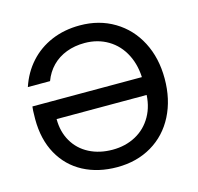

<svg xmlns="http://www.w3.org/2000/svg" viewBox="-104 -819 967 936"><g transform="rotate(-15 379.5 -350.5)"><path d="M49 -323Q49 -350 50 -365L52 -386H623V-296H150Q150 -232 178.5 -183Q207 -134 258.5 -107.5Q310 -81 376 -81Q441 -81 493 -109Q545 -137 575 -190Q605 -243 605 -314V-368Q605 -443 576 -500Q547 -557 495 -588Q443 -619 377 -619Q327 -619 285 -603Q243 -587 213 -556.5Q183 -526 167 -483H55Q78 -552 123.5 -602.5Q169 -653 233.5 -680.5Q298 -708 377 -708Q474 -708 550 -662.5Q626 -617 668 -536Q710 -455 710 -351Q710 -246 668.5 -164.5Q627 -83 551 -38Q475 7 376 7Q280 7 206 -32Q132 -71 90.5 -145.5Q49 -220 49 -323Z"/></g></svg>

Font: AF Albert Sans Medium
Style: Regular
Weight: 500
Designer: Andreas Rasmussen
Foundry: a.Foundry
Version: Version 1.300;Glyphs 3.2 (3231)